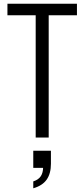

<svg xmlns="http://www.w3.org/2000/svg" viewBox="-20 -740 454 1033"><path d="M172 0V-658H20V-720H394V-658H242V0ZM159 273V236Q187 227 199.5 208Q212 189 212 159L239 163H159V71H254V141Q254 194 231 226.5Q208 259 159 273Z"/></svg>

Font: Instrument Sans Condensed
Style: Regular
Weight: 400
Width: 3
Designer: Rodrigo Fuenzalida
Foundry: fragTYPE
Version: Version 1.000;gftools[0.9.28]